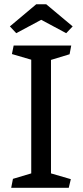

<svg xmlns="http://www.w3.org/2000/svg" viewBox="-20 -892 392 912"><path d="M128.4 -68.4V-608.4L36.6 -635.3L44.9 -675.8H318.4L310.5 -634.3L222.2 -607.4V-68.4L316.4 -41L306.6 0H33.2L41.5 -42.5ZM26.9 -766.6 151.9 -871.6H199.7L325.2 -766.6L294.4 -734.4L175.8 -797.9L57.1 -734.4Z"/></svg>

Font: Vesper Libre
Style: Regular
Weight: 400
Designer: Robert Keller & Kimya Gandhi
Foundry: Mota Italic
Version: Version 1.058